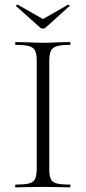

<svg xmlns="http://www.w3.org/2000/svg" viewBox="-20 -806 370 826"><path d="M281 -12Q283 -12 283 -6Q283 0 281 0Q251 0 234 -1L164 -2L97 -1Q79 0 48 0Q45 0 45 -6Q45 -12 48 -12Q87 -12 105.5 -17Q124 -22 131 -36.5Q138 -51 138 -81V-544Q138 -574 131 -588Q124 -602 105.5 -607.5Q87 -613 48 -613Q45 -613 45 -619Q45 -625 48 -625L97 -624Q139 -622 164 -622Q192 -622 234 -624L281 -625Q283 -625 283 -619Q283 -613 281 -613Q242 -613 223.5 -607Q205 -601 198.5 -586.5Q192 -572 192 -542V-81Q192 -50 198.5 -36Q205 -22 223 -17Q241 -12 281 -12ZM49 -780Q49 -782 51.5 -784.5Q54 -787 56 -786L165 -724L273 -786H274Q277 -786 279 -783Q281 -780 278 -779L176 -687Q172 -683 165 -683Q157 -683 153 -687L50 -779Q50 -779 49.5 -779.5Q49 -780 49 -780Z"/></svg>

Font: Cormorant Unicase Light
Style: Regular
Weight: 300
Designer: Christian Thalmann (Catharsis Fonts)
Foundry: Catharsis Fonts
Version: Version 4.000